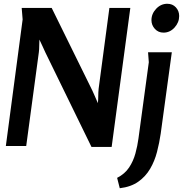

<svg xmlns="http://www.w3.org/2000/svg" viewBox="-20 -774 970 1018"><path d="M254 -732 470 -293Q475 -283 482.5 -265Q490 -247 499 -227Q501 -246 501 -265.5Q501 -285 503 -304L560 -732H671L572 5H465L220 -497Q212 -514 204.5 -531Q197 -548 189 -564Q188 -548 188 -530.5Q188 -513 186 -497L119 0H11L100 -671L95 -732ZM930 -689Q930 -655 905.5 -628Q881 -601 847 -601Q819 -601 801 -621Q783 -641 783 -667Q783 -701 808 -727.5Q833 -754 867 -754Q895 -754 912.5 -735Q930 -716 930 -689ZM891 -497 832 -65Q825 -17 812.5 31.5Q800 80 776 121Q752 162 713 189.5Q674 217 615 224L601 169Q642 148 664.5 114Q687 80 698 39.5Q709 -1 714 -39L769 -444L765 -497Z"/></svg>

Font: Rosario
Style: Italic
Weight: 400
Italic angle: -8.05°
Designer: Hector Gatti
Foundry: Omnibus Type
Version: Version 1.201